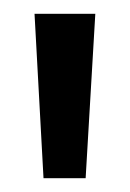

<svg xmlns="http://www.w3.org/2000/svg" viewBox="-20 -719 188 278"><path d="M43 -461 30 -699H118L104 -461Z"/></svg>

Font: Bricolage Grotesque 20pt
Style: Regular
Weight: 400
Version: Version 1.001;gftools[0.9.33.dev8+g029e19f]